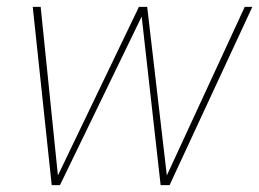

<svg xmlns="http://www.w3.org/2000/svg" viewBox="-20 -537 752 557"><path d="M130 0 75 -517H98L148 -28L383 -517H407L464 -28L690 -517H712L472 0H446L391 -489L154 0Z"/></svg>

Font: DM Sans 11pt Thin
Style: Italic
Weight: 250
Italic angle: -10°
Version: Version 4.004;gftools[0.9.30]